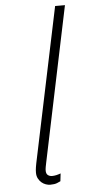

<svg xmlns="http://www.w3.org/2000/svg" viewBox="-55 -794 371 834"><g transform="rotate(-5 130.5 -376.5)"><path d="M218.3 -761.7H261.2L120.1 -85.9Q119.6 -83 118.7 -78.6Q117.7 -74.2 116.9 -69.8Q116.2 -65.4 115.7 -61.8Q115.2 -58.1 115.2 -57.1Q114.3 -40 122.1 -33.7Q129.9 -27.3 141.1 -27.3Q149.9 -27.3 159.7 -29.5Q169.4 -31.7 178.7 -35.2L174.8 -1.5Q170.4 1 159.4 5.4Q148.4 9.8 129.9 9.8Q120.6 9.8 110.6 6.3Q100.6 2.9 92 -4.4Q83.5 -11.7 77.9 -22.5Q72.3 -33.2 72.3 -47.9Q72.3 -59.1 74.2 -71Q76.2 -83 77.1 -87.4Z"/></g></svg>

Font: Ufes Sans Thin
Style: Italic
Weight: 100
Designer: Ricardo Esteves & Thais Bronze
Foundry: ProDesignUfes - Ricardo Esteves, Thais Bronze
Version: Version 2.0